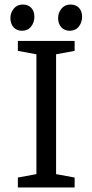

<svg xmlns="http://www.w3.org/2000/svg" viewBox="-20 -829 409 849"><path d="M59 0V-44L141 -59V-589L59 -604V-648H310V-604L228 -589V-59L310 -44V0ZM77 -693Q54 -693 40 -708.5Q26 -724 26 -749Q26 -773 41 -791Q56 -809 81 -809Q104 -809 118 -794.5Q132 -780 132 -755Q132 -730 117.5 -711.5Q103 -693 77 -693ZM288 -693Q265 -693 251 -708.5Q237 -724 237 -749Q237 -773 252 -791Q267 -809 292 -809Q315 -809 329 -794.5Q343 -780 343 -755Q343 -730 328.5 -711.5Q314 -693 288 -693Z"/></svg>

Font: Faustina VF Beta
Style: Regular
Weight: 400
Designer: Alfonso Garcia
Foundry: Omnibus-Type
Version: Version 1.006